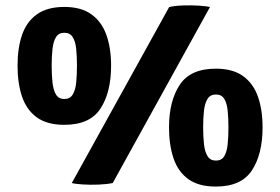

<svg xmlns="http://www.w3.org/2000/svg" viewBox="-20 -673 1030 706"><path d="M773.5 13Q710 13 672.2 -14.5Q634.5 -42 618 -91Q601.5 -140 601.5 -204.5Q601.5 -301.5 640.8 -361Q680 -420.5 773.5 -420.5Q836 -420.5 873.8 -393.2Q911.5 -366 928.5 -317.5Q945.5 -269 945.5 -204.5Q945.5 -106.5 906.5 -46.8Q867.5 13 773.5 13ZM216.5 -214Q153 -214 115.2 -241.5Q77.5 -269 61 -318Q44.5 -367 44.5 -431.5Q44.5 -496.5 61.2 -545Q78 -593.5 116 -620.5Q154 -647.5 216.5 -647.5Q278.5 -647.5 316.2 -620.2Q354 -593 371.2 -544.5Q388.5 -496 388.5 -431.5Q388.5 -333.5 349.5 -273.8Q310.5 -214 216.5 -214ZM216.5 -309Q237.5 -309 247.5 -325.5Q257.5 -342 260.2 -369.8Q263 -397.5 263 -431.5Q263 -465.5 260.2 -492.8Q257.5 -520 247.5 -536.2Q237.5 -552.5 216.5 -552.5Q195.5 -552.5 185.8 -536.2Q176 -520 173 -492.8Q170 -465.5 170 -431.5Q170 -397.5 173 -369.8Q176 -342 185.8 -325.5Q195.5 -309 216.5 -309ZM774 -82.5Q795 -82.5 804.8 -99Q814.5 -115.5 817.2 -143.2Q820 -171 820 -204.5Q820 -238.5 817.2 -265.8Q814.5 -293 804.8 -309.2Q795 -325.5 774 -325.5Q753 -325.5 743 -309.2Q733 -293 730 -265.8Q727 -238.5 727 -204.5Q727 -171 730 -143.2Q733 -115.5 743 -99Q753 -82.5 774 -82.5ZM602 -647Q623 -652 653.8 -653Q684.5 -654 712.2 -652.2Q740 -650.5 752 -647L394.5 0Q373.5 4.5 342.8 5.8Q312 7 284.2 5.2Q256.5 3.5 244 0Z"/></svg>

Font: Signika Light
Style: Bold
Weight: 700
Version: Version 2.003;gftools[0.9.32]